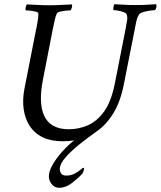

<svg xmlns="http://www.w3.org/2000/svg" viewBox="-20 -667 763 912"><path d="M264 136Q264 147 270.5 157Q277 167 295 167Q318 167 335 157.5Q352 148 362.5 139Q373 130 376 130Q380 130 379 136.5Q378 143 375 150Q372 157 370 159Q351 180 321.5 202.5Q292 225 261 225Q239 225 225.5 207.5Q212 190 212 171Q212 146 231 113.5Q250 81 278 50.5Q306 20 332 0Q319 2 305 3Q291 4 277 4Q167 4 119 -72Q99 -104 92.5 -148Q86 -192 96 -245L152 -530Q152 -531 153 -533Q157 -554 160 -572.5Q163 -591 162 -603Q162 -609 149 -612Q136 -615 122 -616.5Q108 -618 102 -618Q100 -622 102 -632Q104 -642 108 -646Q136 -645 162 -643.5Q188 -642 214 -642Q240 -642 266.5 -643.5Q293 -645 321 -646Q324 -642 321.5 -632Q319 -622 315 -618Q310 -618 295 -616.5Q280 -615 266.5 -612Q253 -609 250 -603Q244 -591 240 -571.5Q236 -552 231 -530L184 -289Q173 -233 174.5 -190.5Q176 -148 189 -119Q218 -53 307 -53Q354 -53 397.5 -72Q441 -91 474.5 -137.5Q508 -184 525 -268L577 -532Q582 -558 584 -573Q586 -588 581 -600Q579 -605 567 -609.5Q555 -614 541 -616.5Q527 -619 519 -619Q517 -624 519 -633.5Q521 -643 523 -647Q550 -646 571.5 -644.5Q593 -643 623 -643Q644 -643 658.5 -643.5Q673 -644 687 -645Q701 -646 722 -647Q724 -643 723 -635Q722 -627 717 -619Q712 -619 695.5 -617Q679 -615 663 -610.5Q647 -606 642 -600Q634 -589 630 -575Q626 -561 621 -533L569 -270Q553 -186 519 -130Q485 -74 438 -42Q398 -14 357.5 18.5Q317 51 290.5 81.5Q264 112 264 136Z"/></svg>

Font: Amiri
Style: Italic
Weight: 400
Italic angle: 10°
Designer: Khaled Hosny
Version: Version 0.113